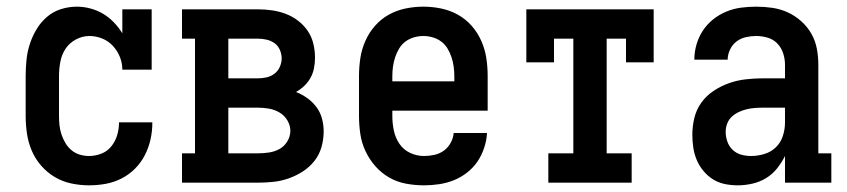

<svg xmlns="http://www.w3.org/2000/svg" viewBox="-20 -548 2540 576"><path d="M247 8Q221 8 194.5 2.5Q168 -3 145 -16.5Q122 -30 104 -50.5Q86 -71 75.5 -95.5Q65 -120 61 -146.5Q57 -173 57 -200V-320Q57 -344 59.5 -368.5Q62 -393 69.5 -416Q77 -439 89.5 -460Q102 -481 120.5 -497Q139 -513 162.5 -520.5Q186 -528 211 -528Q231 -528 251.5 -522.5Q272 -517 289.5 -506.5Q307 -496 321.5 -481Q336 -466 347 -448V-520H435V-339H347Q347 -359 339.5 -377.5Q332 -396 318.5 -410.5Q305 -425 286.5 -432.5Q268 -440 248 -440Q227 -440 207.5 -429.5Q188 -419 176.5 -401.5Q165 -384 161 -362.5Q157 -341 157 -320V-200Q157 -186 158.5 -172Q160 -158 164.5 -144.5Q169 -131 176.5 -118.5Q184 -106 195 -97Q206 -88 219.5 -84Q233 -80 247 -80Q266 -80 284 -87Q302 -94 314 -109Q326 -124 331.5 -142.5Q337 -161 337 -180V-181H437V-179Q437 -154 431.5 -129.5Q426 -105 414.5 -82.5Q403 -60 385 -42Q367 -24 344.5 -12.5Q322 -1 297 3.5Q272 8 247 8Z M526 0V-88H565V-432H526V-520H754Q775 -520 796 -517Q817 -514 837 -506.5Q857 -499 874 -486Q891 -473 903 -455.5Q915 -438 920 -417Q925 -396 925 -375Q925 -359 922 -343.5Q919 -328 911.5 -314.5Q904 -301 893 -290.5Q882 -280 868 -272Q886 -265 902 -253.5Q918 -242 929.5 -226.5Q941 -211 946 -192Q951 -173 951 -154Q951 -130 944.5 -107Q938 -84 923.5 -65.5Q909 -47 889 -34Q869 -21 846.5 -13Q824 -5 800.5 -2.5Q777 0 754 0ZM665 -313H754Q767 -313 780 -316Q793 -319 803.5 -327Q814 -335 819.5 -347.5Q825 -360 825 -373Q825 -386 819.5 -398.5Q814 -411 803.5 -418.5Q793 -426 780 -429Q767 -432 754 -432H665ZM665 -88H754Q770 -88 787 -90.5Q804 -93 818.5 -101Q833 -109 842 -124Q851 -139 851 -155V-156Q851 -172 842 -187Q833 -202 818.5 -210.5Q804 -219 787.5 -222Q771 -225 754 -225H665Z M1252 8Q1225 8 1198 3Q1171 -2 1147.5 -15.5Q1124 -29 1106 -49.5Q1088 -70 1076.5 -94.5Q1065 -119 1061 -146Q1057 -173 1057 -200V-320Q1057 -347 1061 -373.5Q1065 -400 1076 -425Q1087 -450 1105 -470.5Q1123 -491 1146.5 -504Q1170 -517 1196.5 -522.5Q1223 -528 1250 -528Q1277 -528 1303.5 -522.5Q1330 -517 1353.5 -504Q1377 -491 1395 -470.5Q1413 -450 1424 -425Q1435 -400 1439 -373.5Q1443 -347 1443 -320V-216H1157V-200Q1157 -178 1161.5 -156.5Q1166 -135 1178 -117Q1190 -99 1210 -89.5Q1230 -80 1252 -80Q1268 -80 1283.5 -83.5Q1299 -87 1311.5 -96Q1324 -105 1332 -119.5Q1340 -134 1341 -149H1441Q1440 -127 1432.5 -104.5Q1425 -82 1412.5 -63.5Q1400 -45 1381.5 -30.5Q1363 -16 1342 -7.5Q1321 1 1298 4.5Q1275 8 1252 8ZM1343 -304V-320Q1343 -334 1341 -348.5Q1339 -363 1334.5 -376.5Q1330 -390 1322.5 -402.5Q1315 -415 1303.5 -423.5Q1292 -432 1278 -436Q1264 -440 1250 -440Q1236 -440 1222 -436Q1208 -432 1196.5 -423.5Q1185 -415 1177.5 -402.5Q1170 -390 1165.5 -376.5Q1161 -363 1159 -348.5Q1157 -334 1157 -320V-304Z M1625 0V-88H1700V-432H1642V-361H1559V-520H1941V-361H1858V-432H1800V-88H1875V0Z M2193 8Q2173 8 2154 4Q2135 0 2119 -10Q2103 -20 2090.5 -35Q2078 -50 2070.5 -67.5Q2063 -85 2060 -104.5Q2057 -124 2057 -143Q2057 -169 2063 -194Q2069 -219 2084 -240Q2099 -261 2121 -275.5Q2143 -290 2167 -298.5Q2191 -307 2217 -310Q2243 -313 2268 -313H2335V-354Q2335 -371 2329.5 -388Q2324 -405 2312 -417.5Q2300 -430 2283 -435Q2266 -440 2249 -440Q2233 -440 2217.5 -436.5Q2202 -433 2189.5 -423.5Q2177 -414 2170 -399Q2163 -384 2163 -369H2063Q2063 -392 2069.5 -414.5Q2076 -437 2088.5 -456Q2101 -475 2119 -489.5Q2137 -504 2158.5 -513Q2180 -522 2203 -525Q2226 -528 2249 -528Q2273 -528 2297 -524.5Q2321 -521 2343 -511Q2365 -501 2383.5 -484.5Q2402 -468 2414 -447Q2426 -426 2430.5 -402Q2435 -378 2435 -354V-88H2474V0H2335V-80Q2325 -60 2311 -42.5Q2297 -25 2278 -13.5Q2259 -2 2237 3Q2215 8 2193 8ZM2233 -80Q2253 -80 2273 -86Q2293 -92 2307.5 -106Q2322 -120 2328.5 -140Q2335 -160 2335 -180V-225H2268Q2256 -225 2243.5 -224Q2231 -223 2219 -220Q2207 -217 2195.5 -211.5Q2184 -206 2175 -197.5Q2166 -189 2161.5 -177Q2157 -165 2157 -153Q2157 -138 2162 -123.5Q2167 -109 2178 -98.5Q2189 -88 2203.5 -84Q2218 -80 2233 -80Z"/></svg>

Font: Iosevka Curly Slab Semibold
Style: Regular
Weight: 600
Monospace: yes
Designer: Belleve Invis
Foundry: Belleve Invis
Version: Version 22.1.2; ttfautohint (v1.8.4)